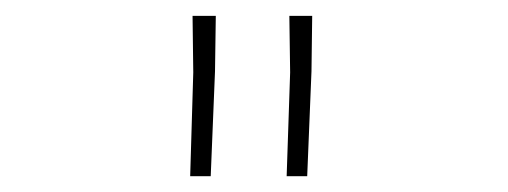

<svg xmlns="http://www.w3.org/2000/svg" viewBox="-20 -770 640 242"><path d="M251 -680.2 245.6 -547.9H219.7L223.6 -678.7L222.7 -750H252ZM372.6 -680.2 367.2 -547.9H341.3L345.7 -678.7L344.7 -750H373.5Z"/></svg>

Font: Roboto Mono Thin
Style: Regular
Weight: 250
Designer: Google
Version: Version 2.000985; 2015; ttfautohint (v1.3)